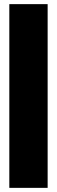

<svg xmlns="http://www.w3.org/2000/svg" viewBox="-20 -787 275 927"><path d="M25 -767H210V120H25Z"/></svg>

Font: Pridi
Style: Bold
Weight: 700
Designer: Katatrad Team
Foundry: CadsonDemak
Version: Version 1.001